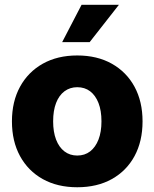

<svg xmlns="http://www.w3.org/2000/svg" viewBox="-20 -770 644 801"><path d="M302.2 11.2Q219.7 11.2 158.4 -22.9Q97.2 -57.1 63.5 -118.9Q29.8 -180.7 29.8 -263.7Q29.8 -346.2 63.5 -408Q97.2 -469.7 158.4 -504.2Q219.7 -538.6 302.2 -538.6Q385.3 -538.6 446.5 -504.2Q507.8 -469.7 541.3 -408Q574.7 -346.2 574.7 -263.7Q574.7 -180.7 541.3 -118.9Q507.8 -57.1 446.5 -22.9Q385.3 11.2 302.2 11.2ZM302.2 -121.1Q333.5 -121.1 356 -138.4Q378.4 -155.8 390.9 -187.7Q403.3 -219.7 403.3 -263.7Q403.3 -308.6 390.9 -340.3Q378.4 -372.1 356 -389.2Q333.5 -406.2 302.2 -406.2Q272 -406.2 249 -389.2Q226.1 -372.1 213.9 -340.3Q201.7 -308.6 201.7 -263.7Q201.7 -219.7 213.9 -187.7Q226.1 -155.8 248.8 -138.4Q271.5 -121.1 302.2 -121.1ZM239.3 -594.2 320.3 -750H476.1L354 -594.2Z"/></svg>

Font: Inter 24pt ExtraBold
Style: Regular
Weight: 800
Designer: Rasmus Andersson
Foundry: rsms
Version: Version 4.001;git-66647c0bb